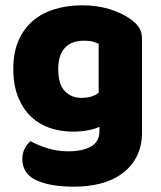

<svg xmlns="http://www.w3.org/2000/svg" viewBox="-20 -521 607 722"><path d="M289 -501Q346 -501 392.5 -486.5Q439 -472 471 -449Q491 -435 502.5 -418Q514 -401 514 -374V-24Q514 29 494 67.5Q474 106 439.5 131.5Q405 157 358.5 169Q312 181 259 181Q168 181 116 156.5Q64 132 64 77Q64 54 73.5 36.5Q83 19 95 10Q124 26 160.5 37Q197 48 236 48Q290 48 322 30Q354 12 354 -28V-44Q313 -26 254 -26Q209 -26 168.5 -39.5Q128 -53 97.5 -81.5Q67 -110 48.5 -155Q30 -200 30 -262Q30 -323 49.5 -368Q69 -413 103.5 -442.5Q138 -472 185.5 -486.5Q233 -501 289 -501ZM351 -356Q344 -360 330.5 -364Q317 -368 297 -368Q248 -368 223.5 -340.5Q199 -313 199 -262Q199 -204 223.5 -178.5Q248 -153 286 -153Q327 -153 351 -172Z"/></svg>

Font: Baloo Tamma
Style: Regular
Weight: 400
Designer: Divya Kowshik and Ek Type
Foundry: Ek Type
Version: Version 1.007;PS 1.000;hotconv 1.0.88;makeotf.lib2.5.647800